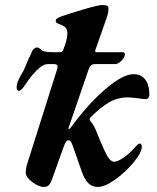

<svg xmlns="http://www.w3.org/2000/svg" viewBox="-20 -727 623 761"><path d="M82 -42Q82 -59 88 -78L204 -445Q208 -457 208 -462Q208 -473 195 -473H169Q152 -473 131 -453.5Q110 -434 91 -407Q88 -403 81 -392.5Q74 -382 67 -374.5Q60 -367 54 -367Q46 -367 46 -381Q46 -392 50 -402Q52 -409 64 -431Q76 -450 80 -462Q84 -473 87.5 -480Q91 -487 93 -493Q101 -508 105 -519Q107 -527 114 -533Q121 -539 126 -539Q129 -539 135.5 -536Q142 -533 145 -528Q153 -520 198 -520H217Q228 -520 231 -530L238 -550Q247 -575 247 -596Q247 -608 241.5 -615.5Q236 -623 223 -628Q215 -631 208 -634.5Q201 -638 201 -643Q201 -650 206 -654Q211 -658 226 -663Q257 -674 313.5 -690.5Q370 -707 384 -707Q395 -707 402.5 -705Q410 -703 410 -694Q410 -680 406.5 -668Q403 -656 402 -654L358 -529L357 -526Q357 -520 363 -520H466Q475 -520 475 -512Q475 -501 462 -487Q449 -473 436 -473H356Q347 -473 341.5 -468.5Q336 -464 332 -454L253 -224L251 -218Q251 -216 253 -216Q257 -216 261 -222Q329 -315 398 -374Q467 -433 509 -433Q539 -433 555.5 -412Q572 -391 572 -351Q572 -344 568 -339Q564 -334 558 -334Q550 -334 541 -335.5Q532 -337 523 -338Q513 -339 504 -340Q495 -341 487 -341Q447 -341 413.5 -322Q380 -303 339 -262Q335 -256 335 -254Q335 -252 340 -245Q351 -232 359 -213.5Q367 -195 380 -162Q396 -124 407.5 -105Q419 -86 433 -86Q447 -86 472 -104Q497 -122 512 -140Q520 -149 525 -153.5Q530 -158 534 -158Q542 -158 542 -145Q542 -123 510.5 -84.5Q479 -46 437.5 -16Q396 14 367 14Q345 14 329.5 -1.5Q314 -17 303 -50L268 -150Q264 -161 260.5 -166Q257 -171 251 -171Q241 -171 234 -149Q237 -159 194 -38L187 -18Q180 1 173 7.5Q166 14 153 14Q134 14 108 -5.5Q82 -25 82 -42Z"/></svg>

Font: EB Garamond
Style: Bold Italic
Weight: 700
Italic angle: -17.2°
Designer: Georg Duffner and Octavio Pardo
Foundry: Georg Duffner
Version: Version 1.000